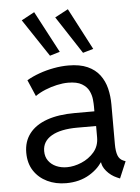

<svg xmlns="http://www.w3.org/2000/svg" viewBox="-55 -825 638 876"><g transform="rotate(-5 264.0 -387.0)"><path d="M212.9 7.8Q165 7.8 126.5 -10.7Q87.9 -29.3 65.4 -63.7Q43 -98.1 43 -146.5Q43 -197.8 70.8 -233.9Q98.6 -270 151.4 -288.8Q204.1 -307.6 279.3 -307.6H386.7V-240.2H285.2Q208.5 -240.2 166.7 -215.8Q125 -191.4 125 -146.5Q125 -120.6 138.2 -102.3Q151.4 -84 173.6 -74.2Q195.8 -64.5 222.7 -64.5Q254.9 -64.5 289.3 -78.9Q323.7 -93.3 347.4 -120.8Q371.1 -148.4 371.1 -188.5V-242.2L369.1 -272.5V-330.1Q369.1 -342.8 367.2 -362.5Q365.2 -382.3 355.7 -401.9Q346.2 -421.4 323.7 -434.8Q301.3 -448.2 260.7 -448.2Q236.8 -448.2 209.2 -442.1Q181.6 -436 155.5 -425.3Q129.4 -414.6 109.4 -400.4L77.1 -475.6Q103 -490.7 135 -502.2Q167 -513.7 201.4 -520Q235.8 -526.4 268.6 -526.4Q321.3 -526.4 356.2 -510.7Q391.1 -495.1 411.6 -467.8Q432.1 -440.4 440.7 -405.5Q449.2 -370.6 449.2 -332V-150.4Q449.2 -117.7 456.3 -98.6Q463.4 -79.6 481.4 -72.3L491.2 -68.4L459 7.8L445.3 2Q418 -9.8 398.4 -32.7Q378.9 -55.7 378.9 -78.1L395.5 -72.3H363.3L384.8 -85.9Q365.7 -47.4 320.1 -19.8Q274.4 7.8 212.9 7.8ZM340.8 -578.1 228.5 -750 289.1 -782.2 388.7 -591.8ZM189.5 -578.1 75.2 -750 134.8 -782.2 235.4 -591.8Z"/></g></svg>

Font: Reddit Sans
Style: Regular
Weight: 400
Designer: Stephen Hutchings
Foundry: Reddit
Version: Version 1.014